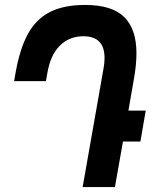

<svg xmlns="http://www.w3.org/2000/svg" viewBox="-20 -756 640 776"><path d="M402.5 -522Q402.5 -609.5 317 -609.5Q261 -609.5 222.8 -572.5Q184.5 -535.5 171.5 -461.5L165.5 -428H37L43 -462Q60 -559 92.8 -618.8Q125.5 -678.5 181.2 -707.2Q237 -736 324 -736Q432.5 -736 482 -687.2Q531.5 -638.5 531.5 -540.5Q531.5 -493.5 521 -435.5L499 -309H569L547.5 -184H477L444.5 0H314L398.5 -479.5Q402.5 -501 402.5 -522Z"/></svg>

Font: JuliaMono ExtraBold
Style: Italic
Weight: 800
Italic angle: -9°
Monospace: yes
Designer: cormullion
Foundry: corm
Version: Version 0.057; ttfautohint (v1.8.4)